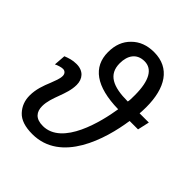

<svg xmlns="http://www.w3.org/2000/svg" viewBox="-214 -893 1032 1032"><g transform="rotate(45 302.0 -377.5)"><path d="M205 10C423 10 502 -251 525 -410H589L604 -477H534C535 -489 536 -510 536 -526C536 -671 478 -765 357 -765C304 -765 262 -749 230 -717C197 -685 181 -643 181 -590C181 -477 266 -414 437 -411C420 -302 363 -61 214 -61C158 -61 136 -91 136 -134C136 -205 187 -270 187 -346C187 -391 160 -425 107 -425C76 -425 54 -417 31 -408L26 -341C39 -348 61 -355 74 -355C89 -355 100 -344 100 -327C100 -304 89 -281 80 -256C63 -215 48 -174 48 -127C48 -89 60 -57 85 -30C110 -3 150 10 205 10ZM444 -477C331 -477 268 -507 268 -592C268 -651 296 -694 355 -694C414 -694 447 -639 447 -528C447 -508 447 -486 444 -477Z"/></g></svg>

Font: BC Sans
Style: Italic
Weight: 400
Italic angle: -12°
Designer: Monotype Design Team
Designer: Province of B.C.
Foundry: Monotype Imaging Inc.
Version: Version 2.000;GOOG;noto-source:20170915:90ef993387c0